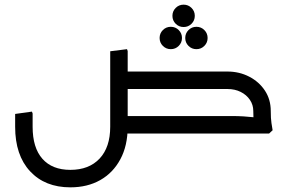

<svg xmlns="http://www.w3.org/2000/svg" viewBox="-20 -573 1245 824"><path d="M453 0V-353L525 -362L528 -354V0ZM498 -191V-266H879V-191ZM498 0V-75H879V0ZM282 231Q173 231 109 162Q45 93 45 -29H120Q120 61 162 108.5Q204 156 282 156Q362 156 407.5 107.5Q453 59 453 -29H528Q528 52 496.5 110.5Q465 169 410 200Q355 231 282 231ZM45 -29V-84L117 -94L120 -86V-29ZM453 -29V-353L525 -362L528 -354V-29ZM1067 -97Q1067 -123 1052.5 -144.5Q1038 -166 1013 -178.5Q988 -191 956 -191H806V-202L814 -266H956Q1007 -266 1049.5 -244Q1092 -222 1117 -184Q1142 -146 1142 -97ZM691 0 688 -6 725 -75H843V0ZM725 0V-75H976Q1001 -75 1025.5 -73.5Q1050 -72 1066 -70Q1082 -68 1082 -68V0ZM774 -191 771 -197 808 -266H926V-191ZM1076 0Q1074 -13 1070.5 -36Q1067 -59 1067 -97H1142Q1142 -64 1145 -45Q1148 -26 1150 -14L1135 0ZM713 -362Q693 -362 679 -376Q665 -390 665 -410Q665 -430 679 -444Q693 -458 713 -458Q733 -458 747 -444Q761 -430 761 -410Q761 -390 747 -376Q733 -362 713 -362ZM823 -362Q803 -362 789 -376Q775 -390 775 -410Q775 -430 789 -444Q803 -458 823 -458Q843 -458 857 -444Q871 -430 871 -410Q871 -390 857 -376Q843 -362 823 -362ZM768 -457Q748 -457 734 -471Q720 -485 720 -505Q720 -525 734 -539Q748 -553 768 -553Q788 -553 802 -539Q816 -525 816 -505Q816 -485 802 -471Q788 -457 768 -457Z"/></svg>

Font: Fustat
Style: Regular
Weight: 400
Designer: Mohamed Gaber, Khaled Hosny, Laura Garcia Mut
Foundry: Kief Type Foundry, Alif Type Foundry, Hard Type Foundry
Version: Version 1.007